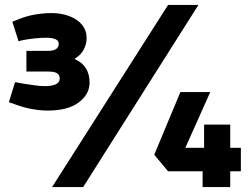

<svg xmlns="http://www.w3.org/2000/svg" viewBox="-20 -758 1015 778"><path d="M174 -310Q143 -310 110 -316Q77 -322 47 -333L16 -344L41 -425L75 -419Q95 -416 118.5 -412.5Q142 -409 162 -409Q190 -409 206 -416.5Q222 -424 222 -440Q222 -454 211.5 -461Q201 -468 177 -468H87V-552H176Q197 -552 207.5 -559.5Q218 -567 218 -580Q218 -594 204 -599.5Q190 -605 169 -605Q146 -605 121 -602.5Q96 -600 71 -595L55 -591L30 -670L53 -679Q86 -693 121.5 -699Q157 -705 189 -705Q229 -705 261.5 -692.5Q294 -680 312.5 -657.5Q331 -635 331 -603Q331 -581 320 -558.5Q309 -536 284 -521V-518Q312 -506 327.5 -482Q343 -458 343 -423Q343 -376 299 -343Q255 -310 174 -310ZM191 0 661 -738H784L317 0ZM956 -64H913V0H801V-64H661L605 -131L711 -385H832L731 -159H807V-253H913V-159H956Z"/></svg>

Font: REM Medium
Style: Bold
Weight: 700
Version: Version 1.005;gftools[0.9.28]